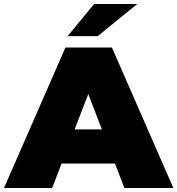

<svg xmlns="http://www.w3.org/2000/svg" viewBox="-39 -937 884 957"><path d="M-19 0 287 -700H519L825 0H581L534 -122H268L221 0ZM333 -292H469L401 -468ZM298 -757 430 -917H645L448 -757Z"/></svg>

Font: Montserrat Black
Style: Regular
Weight: 900
Designer: Julieta Ulanovsky
Foundry: Julieta Ulanovsky
Version: Version 9.000; ttfautohint (v1.8.4.7-5d5b)